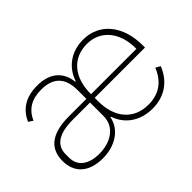

<svg xmlns="http://www.w3.org/2000/svg" viewBox="-90 -775 1042 1042"><g transform="rotate(-45 431.0 -254.0)"><path d="M383 -252V-148C383 -64 309 -19 222 -19C144 -19 91 -54 91 -120V-148C91 -211 138 -252 250 -252ZM419 -280V-284C419 -408 485 -489 596 -489C698 -489 767 -408 767 -286V-280ZM600 -19C485 -19 419 -101 419 -225V-252H805V-268C805 -421 722 -520 598 -520C503 -520 436 -467 410 -389H406C398 -465 348 -520 245 -520C151 -520 99 -478 71 -416L96 -399C124 -460 171 -489 245 -489C335 -489 383 -444 383 -348V-280H250C105 -280 53 -220 53 -133C53 -41 114 12 218 12C316 12 390 -39 405 -117H409C435 -39 504 12 601 12C696 12 763 -40 794 -120L767 -135C737 -59 680 -19 600 -19Z"/></g></svg>

Font: IBM Plex Devanagari ExtraLight
Style: Regular
Weight: 200
Designer: Mike Abbink, Paul van der Laan, Pieter van Rosmalen, Erin McLaughlin
Foundry: Bold Monday
Version: Version 1.0